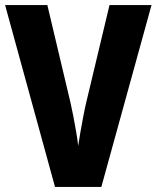

<svg xmlns="http://www.w3.org/2000/svg" viewBox="-20 -734 615 754"><path d="M575 -714 378 0H196L0 -714H166L257 -330Q262 -309 268 -277.5Q274 -246 279.5 -214Q285 -182 287 -161Q290 -182 295.5 -213.5Q301 -245 307 -276.5Q313 -308 318 -329L410 -714Z"/></svg>

Font: Noto Sans Arabic UI Cn XBd
Style: Regular
Weight: 800
Width: 3
Designer: Monotype Design Team, Nadine Chahine and Nizar Qandah
Foundry: Monotype Imaging Inc.
Version: Version 2.010; ttfautohint (v1.8.4.7-5d5b)